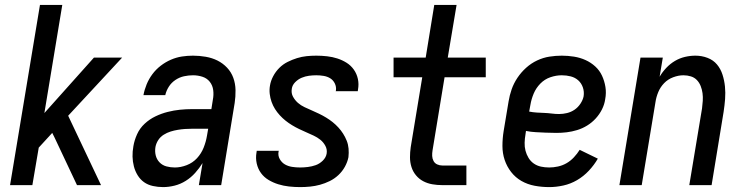

<svg xmlns="http://www.w3.org/2000/svg" viewBox="-20 -755 3040 783"><path d="M21 0 143 -735H234L161 -294L363 -520H478L258 -283L392 0H294L203 -193L193 -213L138 -153L112 0Z M645 8Q624 8 603.5 3.5Q583 -1 567.5 -12Q552 -23 541.5 -40Q531 -57 526 -76.5Q521 -96 520.5 -116.5Q520 -137 524 -159Q528 -183 539 -207.5Q550 -232 570 -250.5Q590 -269 614 -280.5Q638 -292 663.5 -298.5Q689 -305 714 -307.5Q739 -310 764 -310H842L848 -348Q852 -368 849.5 -387.5Q847 -407 835.5 -421.5Q824 -436 805.5 -442Q787 -448 767 -448Q749 -448 730.5 -444Q712 -440 695.5 -429Q679 -418 668.5 -401.5Q658 -385 654 -367H565Q569 -389 578 -411Q587 -433 601.5 -452.5Q616 -472 635.5 -487Q655 -502 677 -511.5Q699 -521 721.5 -524.5Q744 -528 767 -528Q793 -528 819 -523.5Q845 -519 867 -508Q889 -497 906 -479Q923 -461 931.5 -437.5Q940 -414 940.5 -387.5Q941 -361 937 -335L882 0H791L806 -90Q793 -69 776 -50Q759 -31 737.5 -17.5Q716 -4 692 2Q668 8 645 8ZM693 -72Q717 -72 741.5 -81.5Q766 -91 783.5 -110Q801 -129 810.5 -153Q820 -177 824 -201L829 -230H764Q749 -230 734.5 -229Q720 -228 705 -225.5Q690 -223 675.5 -218.5Q661 -214 647.5 -205.5Q634 -197 625.5 -184Q617 -171 614 -156Q611 -138 615 -121.5Q619 -105 630.5 -93Q642 -81 658.5 -76.5Q675 -72 693 -72Z M1204 8Q1181 8 1158.5 5.5Q1136 3 1115 -3.5Q1094 -10 1075.5 -21Q1057 -32 1044.5 -49Q1032 -66 1027 -88Q1022 -110 1026 -133Q1026 -134 1026.5 -136Q1027 -138 1027 -140H1117Q1117 -139 1116.5 -138Q1116 -137 1116 -137Q1113 -120 1121 -106Q1129 -92 1142 -84.5Q1155 -77 1171 -74.5Q1187 -72 1204 -72Q1219 -72 1235.5 -74Q1252 -76 1267.5 -81.5Q1283 -87 1296 -99.5Q1309 -112 1312 -128Q1315 -145 1307 -160Q1299 -175 1286.5 -185Q1274 -195 1259 -202Q1244 -209 1229 -215.5Q1214 -222 1199.5 -229Q1185 -236 1171 -244.5Q1157 -253 1144.5 -263Q1132 -273 1121 -285Q1110 -297 1101.5 -310.5Q1093 -324 1087.5 -339.5Q1082 -355 1080 -372Q1078 -389 1081 -406Q1084 -425 1094 -444Q1104 -463 1119 -478Q1134 -493 1153 -502.5Q1172 -512 1191.5 -518Q1211 -524 1230.5 -526Q1250 -528 1270 -528Q1292 -528 1314 -525.5Q1336 -523 1356 -516.5Q1376 -510 1393.5 -499Q1411 -488 1423 -471Q1435 -454 1439.5 -433Q1444 -412 1440 -390Q1440 -388 1439.5 -386.5Q1439 -385 1439 -383H1349Q1349 -384 1349.5 -384.5Q1350 -385 1350 -386Q1352 -401 1345.5 -414.5Q1339 -428 1327 -435.5Q1315 -443 1300 -445.5Q1285 -448 1270 -448Q1255 -448 1240 -446Q1225 -444 1210.5 -438Q1196 -432 1184 -420Q1172 -408 1170 -393Q1167 -375 1175 -360.5Q1183 -346 1195 -335.5Q1207 -325 1222 -318Q1237 -311 1252 -304.5Q1267 -298 1281.5 -291Q1296 -284 1310 -275.5Q1324 -267 1336.5 -257Q1349 -247 1360 -235Q1371 -223 1379.5 -209.5Q1388 -196 1394 -181Q1400 -166 1401.5 -149Q1403 -132 1401 -114Q1397 -94 1386.5 -75Q1376 -56 1360 -41Q1344 -26 1324.5 -16.5Q1305 -7 1285 -1.5Q1265 4 1244.5 6Q1224 8 1204 8Z M1784 0Q1763 0 1743 -3.5Q1723 -7 1706 -16Q1689 -25 1676.5 -40Q1664 -55 1658 -74Q1652 -93 1652 -113.5Q1652 -134 1655 -155L1702 -440H1585V-520H1716L1751 -735H1842L1806 -520H1961V-440H1793L1744 -142Q1742 -130 1742.5 -119Q1743 -108 1748 -98.5Q1753 -89 1763 -84.5Q1773 -80 1784 -80H1882V0Z M2220 8Q2189 8 2160 2.5Q2131 -3 2106.5 -17Q2082 -31 2064.5 -53.5Q2047 -76 2038 -103Q2029 -130 2029 -160Q2029 -190 2034 -221L2054 -341Q2058 -366 2066.5 -390.5Q2075 -415 2090 -437.5Q2105 -460 2125.5 -478.5Q2146 -497 2170.5 -508.5Q2195 -520 2220.5 -524Q2246 -528 2271 -528Q2296 -528 2321 -524Q2346 -520 2368 -510Q2390 -500 2407.5 -484Q2425 -468 2435 -446.5Q2445 -425 2449 -400.5Q2453 -376 2448 -350Q2445 -329 2435 -309Q2425 -289 2409.5 -272Q2394 -255 2374.5 -243Q2355 -231 2333.5 -224.5Q2312 -218 2291 -215.5Q2270 -213 2249 -213Q2238 -213 2228 -213.5Q2218 -214 2207 -214H2206Q2185 -215 2165 -216Q2145 -217 2125 -221L2123 -207Q2120 -190 2119.5 -173Q2119 -156 2123 -140.5Q2127 -125 2135.5 -111Q2144 -97 2157 -88Q2170 -79 2186 -75.5Q2202 -72 2220 -72Q2237 -72 2255.5 -76Q2274 -80 2290.5 -89.5Q2307 -99 2320.5 -113.5Q2334 -128 2344 -144L2418 -108Q2403 -82 2381.5 -59Q2360 -36 2333.5 -20.5Q2307 -5 2277.5 1.5Q2248 8 2220 8ZM2260 -290Q2276 -290 2292.5 -294Q2309 -298 2323 -307.5Q2337 -317 2347 -332Q2357 -347 2360 -362Q2363 -381 2357 -398.5Q2351 -416 2338 -427.5Q2325 -439 2307.5 -443.5Q2290 -448 2271 -448Q2248 -448 2224.5 -440Q2201 -432 2183.5 -414Q2166 -396 2156.5 -373.5Q2147 -351 2143 -327L2138 -300Q2153 -297 2168.5 -296Q2184 -295 2199 -294.5Q2214 -294 2229.5 -292Q2245 -290 2260 -290Z M2506 0 2592 -520H2683L2670 -442Q2681 -461 2697 -478Q2713 -495 2732.5 -506.5Q2752 -518 2773.5 -523Q2795 -528 2816 -528Q2842 -528 2865.5 -519Q2889 -510 2904 -492Q2919 -474 2926.5 -450.5Q2934 -427 2936.5 -402Q2939 -377 2937 -351Q2935 -325 2931 -299L2882 0H2791L2843 -313Q2845 -328 2846 -344Q2847 -360 2845 -375Q2843 -390 2837.5 -404Q2832 -418 2822 -428.5Q2812 -439 2797.5 -443.5Q2783 -448 2767 -448Q2747 -448 2725.5 -440Q2704 -432 2688.5 -416Q2673 -400 2664.5 -379.5Q2656 -359 2653 -338L2597 0Z"/></svg>

Font: Iosevka SS04 Medium
Style: Italic
Weight: 500
Italic angle: -9°
Monospace: yes
Designer: Belleve Invis
Foundry: Belleve Invis
Version: Version 19.0.0; ttfautohint (v1.8.4)